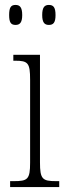

<svg xmlns="http://www.w3.org/2000/svg" viewBox="-20 -758 268 778"><path d="M178 -657C196 -657 205 -666 205 -697C205 -729 196 -738 178 -738C161 -738 151 -729 151 -697C151 -666 161 -657 178 -657ZM43 -657C60 -657 70 -666 70 -697C70 -729 60 -738 43 -738C25 -738 17 -729 17 -697C17 -666 25 -657 43 -657ZM21 0H220V-24H207C152 -24 142 -32 142 -100V-536H34V-512H41C94 -512 102 -503 102 -434V-99C102 -31 92 -24 36 -24H21Z"/></svg>

Font: Noto Serif Sinhala ExtraCondensed ExtraLight
Style: Regular
Weight: 200
Width: 2
Designer: Jelle Bosma - Monotype Design Team
Foundry: Monotype Imaging Inc.
Version: Version 2.007